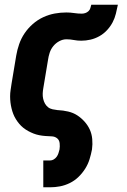

<svg xmlns="http://www.w3.org/2000/svg" viewBox="-20 -581 540 816"><path d="M164 215V101H193Q201 101 208.5 96.5Q216 92 221 85Q226 78 228.5 70Q231 62 233 54Q235 41 233.5 27.5Q232 14 222.5 6.5Q213 -1 199.5 -1.5Q186 -2 172.5 -3Q159 -4 146.5 -6.5Q134 -9 122.5 -13.5Q111 -18 100 -24Q89 -30 79.5 -37.5Q70 -45 62 -54.5Q54 -64 47.5 -74.5Q41 -85 36.5 -96.5Q32 -108 29 -120.5Q26 -133 24.5 -145.5Q23 -158 23 -171.5Q23 -185 25 -198Q27 -211 29 -225L49 -345Q53 -369 61.5 -393.5Q70 -418 84.5 -439.5Q99 -461 119.5 -479Q140 -497 164 -508Q188 -519 212.5 -523.5Q237 -528 262 -528Q279 -528 295 -525.5Q311 -523 328 -523Q335 -523 342.5 -525.5Q350 -528 356 -533.5Q362 -539 364 -546.5Q366 -554 368 -561H481Q477 -542 472.5 -523Q468 -504 458.5 -486Q449 -468 434.5 -452.5Q420 -437 402 -427Q384 -417 364.5 -412.5Q345 -408 325 -408Q309 -408 293.5 -411Q278 -414 262 -414Q247 -414 232 -406Q217 -398 206.5 -385Q196 -372 191 -356.5Q186 -341 184 -326L164 -206Q162 -195 161.5 -183.5Q161 -172 163.5 -161Q166 -150 171 -141Q176 -132 184 -125.5Q192 -119 203.5 -116.5Q215 -114 225 -113H226Q248 -112 269.5 -107Q291 -102 308 -91Q325 -80 339 -64.5Q353 -49 361.5 -30.5Q370 -12 372 10Q374 32 371 54Q367 75 360.5 96Q354 117 342 136Q330 155 313.5 171Q297 187 276.5 197Q256 207 235 211Q214 215 193 215Z"/></svg>

Font: Iosevka SS18 Heavy
Style: Italic
Weight: 900
Italic angle: -9°
Monospace: yes
Designer: Belleve Invis
Foundry: Belleve Invis
Version: Version 25.1.1; ttfautohint (v1.8.4)